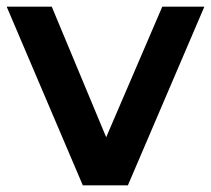

<svg xmlns="http://www.w3.org/2000/svg" viewBox="-25 -555 632 575"><path d="M223 0 -5 -535H130L293 -144L461 -535H587L358 0Z"/></svg>

Font: Belfius21
Style: Bold
Weight: 700
Designer: Montserrat's base design by Julieta Ulanovsky, modified by Coast SPRL for Belfius Bank NV.
Foundry: Montserrat's base design by Julieta Ulanovsky, modified by Coast SPRL for Belfius Bank NV.
Version: Version 2.000;FEAKit 1.0